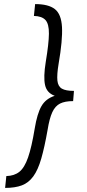

<svg xmlns="http://www.w3.org/2000/svg" viewBox="-20 -820 425 940"><path d="M152 -800Q217 -800 248.5 -775.5Q280 -751 283.5 -687.5Q287 -624 267 -508Q258 -454 261 -425.5Q264 -397 283 -386Q302 -375 342 -375L341 -361L338 -325Q298 -325 274 -313Q250 -301 236 -270.5Q222 -240 213 -184Q198 -99 182 -43.5Q166 12 143 43.5Q120 75 87 87.5Q54 100 5 100L11 42Q50 41 75 21Q100 1 117.5 -49.5Q135 -100 150 -191Q162 -264 183 -300.5Q204 -337 248 -351Q209 -365 200.5 -404Q192 -443 204 -517Q219 -607 219.5 -655Q220 -703 202.5 -722Q185 -741 146 -742Z"/></svg>

Font: Figtree Light
Style: Italic
Weight: 300
Italic angle: -9.5°
Foundry: Erik Kennedy
Version: Version 2.001; ttfautohint (v1.8.4.7-5d5b);gftools[0.9.27]